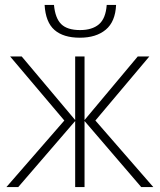

<svg xmlns="http://www.w3.org/2000/svg" viewBox="-20 -759 650 779"><path d="M586 -530 367 -270 602 0H553L323 -268V0H285V-268L54 0H6L241 -270L21 -530H68L285 -272V-530H323V-272L539 -530ZM451 -739Q448 -671 409 -638.5Q370 -606 304 -606Q237 -606 201 -637.5Q165 -669 161 -739H199Q204 -685 228.5 -661Q253 -637 305 -637Q354 -637 381.5 -660.5Q409 -684 413 -739Z"/></svg>

Font: Noto Sans Disp ExtLt
Style: Regular
Weight: 200
Designer: Monotype Design Team
Foundry: Monotype Imaging Inc.
Version: Version 2.000;GOOG;noto-source:20170915:90ef993387c0